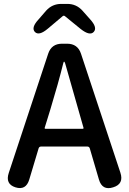

<svg xmlns="http://www.w3.org/2000/svg" viewBox="-20 -961 662 984"><path d="M59 -1Q6 -18 25 -75L227 -686Q244 -737 298 -737H324Q378 -737 395 -686L597 -76Q616 -18 560 -1Q504 17 487 -41L440 -201Q437 -210 427 -210H191Q181 -210 178 -201L130 -41Q113 16 59 -1ZM209 -306Q208 -301 213 -301H404Q409 -301 408 -306L314 -636Q311 -645 308.5 -645Q306 -645 304 -636Q279 -535 238 -400ZM225 -814Q180 -776 159 -797Q138 -819 178 -862L217 -907Q248 -941 294 -941H325Q371 -941 402 -907L442 -862Q481 -819 460 -797Q440 -776 394 -812L313 -878Q307 -883 301 -878Z"/></svg>

Font: Resource Han Rounded CN Medium
Style: Regular
Weight: 500
Designer: Cyano Hao (round all glyphs); Ryoko NISHIZUKA 西塚涼子 (kana, bopomofo & ideographs); Paul D. Hunt (Latin, Greek & Cyrillic)
Foundry: Cyano Hao
Version: 0.990